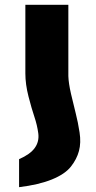

<svg xmlns="http://www.w3.org/2000/svg" viewBox="-20 -561 399 795"><path d="M59 98V214Q141 204 195 182Q249 160 273.5 129Q298 98 307 64Q316 30 309.5 -12.5Q303 -55 293.5 -92Q284 -129 274 -172.5Q264 -216 263 -246V-541H85V-257Q85 -212 98 -161.5Q111 -111 122.5 -77Q134 -43 138.5 -9Q143 25 124 51.5Q105 78 59 98Z"/></svg>

Font: Montserrat arm
Style: Bold
Weight: 700
Designer: Julieta Ulanovsky
Foundry: Julieta Ulanovsky
Version: Version 6.000;PS 006.000;hotconv 1.0.88;makeotf.lib2.5.64775